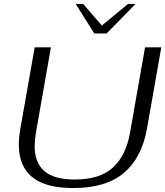

<svg xmlns="http://www.w3.org/2000/svg" viewBox="-20 -939 834 969"><path d="M75 -209Q75 -245 83 -291L155 -700H237L161 -268Q155 -232 155 -201Q155 -118 204 -75.5Q253 -33 357 -33Q485 -33 550.5 -94Q616 -155 636 -268L712 -700H794L722 -291Q696 -143 605.5 -66.5Q515 10 350 10Q209 10 142 -45.5Q75 -101 75 -209ZM362 -919H400L494 -810L626 -919H664L518 -770H456Z"/></svg>

Font: Fahkwang Light
Style: Italic
Weight: 300
Italic angle: -10°
Version: Version 1.000; ttfautohint (v1.6)